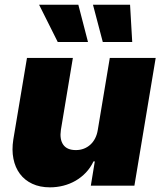

<svg xmlns="http://www.w3.org/2000/svg" viewBox="-20 -793 689 820"><path d="M36.9 -197.4 95.2 -545.5H291.2L240.1 -238.6Q234 -197.8 250.2 -174.9Q266.3 -152 304 -152Q322.1 -152 337.9 -158Q353.7 -164.1 365.9 -175.2Q378.2 -186.4 386.4 -202.4Q394.5 -218.4 397.7 -238.6L448.9 -545.5H644.9L554 0H367.9L384.9 -103.7H379.3Q366.5 -76.7 346.8 -55.9Q327.1 -35.2 302.7 -21.1Q278.4 -7.1 250.5 0Q222.7 7.1 193.2 7.1Q150.2 7.1 117.7 -8.2Q85.2 -23.4 65 -50.6Q44.7 -77.8 37.3 -115.2Q29.8 -152.7 36.9 -197.4ZM147 -772.7H314.6L355.8 -613.6H226.6ZM377.1 -772.7H535.5L544.7 -613.6H419Z"/></svg>

Font: Inter P Black
Style: Italic
Weight: 900
Italic angle: -9.40001°
Designer: Rasmus Andersson
Foundry: rsms
Version: Version 3.018;git-588b23468